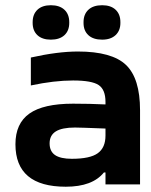

<svg xmlns="http://www.w3.org/2000/svg" viewBox="-20 -706 578 735"><path d="M277.8 -508.8Q408.7 -508.8 462.4 -457.3Q516.1 -405.8 516.1 -284.2V0H383.8V-45.9H377.9Q334 8.8 231.9 8.8Q39.1 8.8 39.1 -153.8Q39.1 -233.4 92.5 -271.2Q146 -309.1 259.8 -309.1Q324.7 -309.1 383.8 -306.2V-315.9Q383.8 -362.8 357.7 -380.4Q331.5 -397.9 259.8 -397.9Q187.5 -397.9 98.1 -378.9V-485.8Q201.2 -508.8 277.8 -508.8ZM105 -618.2V-621.1Q105 -651.4 123.3 -668.7Q141.6 -686 174.8 -686Q208 -686 226.6 -668.7Q245.1 -651.4 245.1 -621.1V-618.2Q245.1 -588.4 226.6 -571.3Q208 -554.2 174.8 -554.2Q141.6 -554.2 123.3 -571.3Q105 -588.4 105 -618.2ZM254.9 -98.1Q324.7 -98.1 354.2 -119.4Q383.8 -140.6 383.8 -187V-213.9Q286.1 -217.8 267.1 -217.8Q217.3 -217.8 193.6 -202.9Q169.9 -188 169.9 -157.2Q169.9 -126.5 190.9 -112.3Q211.9 -98.1 254.9 -98.1ZM299.8 -618.2V-621.1Q299.8 -651.4 318.4 -668.7Q336.9 -686 371.1 -686Q404.3 -686 422.6 -668.7Q440.9 -651.4 440.9 -621.1V-618.2Q440.9 -588.9 422.4 -571.5Q403.8 -554.2 371.1 -554.2Q336.9 -554.2 318.4 -571.3Q299.8 -588.4 299.8 -618.2Z"/></svg>

Font: LT Wave Text Bold
Style: Regular
Weight: 700
Designer: Daniel Lyons
Version: Version 2.5 (Glyphs App)